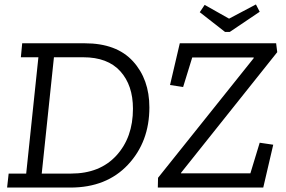

<svg xmlns="http://www.w3.org/2000/svg" viewBox="-20 -845 1288 865"><path d="M994 -701 880 -790 902 -823 1012 -761 1133 -825 1150 -792 1015 -701ZM362 -650Q505 -650 579 -569Q653 -488 653 -361Q653 -206 556.5 -103Q460 0 297 0H12L19 -63H98L153 -587H74L80 -650ZM1166 0H691L692 -44L1123 -583V-586H846L805 -453L746 -462L790 -650H1224L1229 -610L796 -67L795 -64H1108L1150 -202L1211 -193ZM300 -63Q430 -63 504.5 -144.5Q579 -226 579 -355Q579 -461 522 -524Q465 -587 355 -587H223L168 -63Z"/></svg>

Font: Zilla Slab
Style: Italic
Weight: 400
Italic angle: -6°
Designer: Typotheque.com
Foundry: Typotheque type foundry
Version: Version 1.1; 2017; ttfautohint (v1.6)